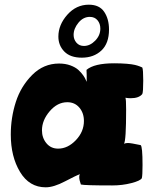

<svg xmlns="http://www.w3.org/2000/svg" viewBox="-20 -783 664 819"><path d="M26 -209Q26 -281 47.5 -348Q69 -415 117.5 -463.5Q166 -512 232 -512Q259 -512 280.5 -504Q302 -496 314.5 -484.5Q327 -473 335 -461.5Q343 -450 346 -442L350 -434Q350 -468 349 -485Q382 -513 467 -513Q497 -513 520.5 -511Q544 -509 556 -506Q568 -503 575.5 -500Q583 -497 585 -496L587 -495Q591 -486 591 -439Q591 -391 587 -382Q573 -364 537 -364Q527 -364 515 -366Q518 -360 518 -315Q518 -184 509 -170Q516 -173 526 -173Q538 -173 580 -164Q588 -158 588 -79Q588 -35 585 -23Q579 -12 540.5 -2Q502 8 459 8Q339 8 325 4Q318 -15 318 -28Q318 -36 321 -40Q306 -35 257.5 -9.5Q209 16 175 16Q105 16 65.5 -49.5Q26 -115 26 -209ZM159 -227Q159 -195 178 -172Q197 -149 228 -149Q269 -149 303.5 -185Q338 -221 338 -267Q338 -301 318.5 -324Q299 -347 267 -347Q225 -347 192 -308.5Q159 -270 159 -227ZM229 -627Q229 -677 267 -720Q305 -763 359 -763Q404 -763 424.5 -732.5Q445 -702 445 -657Q445 -598 412.5 -567.5Q380 -537 329 -537Q280 -537 254.5 -563Q229 -589 229 -627ZM294 -634Q294 -615 306 -601Q318 -587 338 -587Q364 -587 386 -609.5Q408 -632 408 -661Q408 -682 396 -696.5Q384 -711 363 -711Q335 -711 314.5 -686Q294 -661 294 -634Z"/></svg>

Font: Gorditas
Style: Bold
Weight: 700
Designer: Gustavo Dipre (gbrenda1987@gmail.com)
Foundry: Gustavo Dipre (gbrenda1987@gmail.com)
Version: Version 001.001